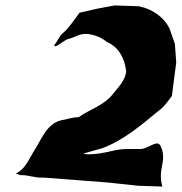

<svg xmlns="http://www.w3.org/2000/svg" viewBox="-20 -697 668 706"><path d="M38 -59 55 -53C87 -54 106 -42 141 -44L375 -26L488 -14L577 -11C558 -80 597 -105 570 -161C558 -186 522 -147 494 -149C458 -149 429 -151 397 -143C363 -135 320 -126 287 -131C287 -134 348 -149 356 -152C434 -181 498 -236 560 -287C584 -304 596 -323 612 -344L628 -467L623 -536L603 -593C584 -631 544 -663 491 -674L401 -677L337 -665L272 -650C256 -628 232 -592 211 -575C198 -565 192 -546 181 -533C180 -529 177 -527 183 -527C193 -527 218 -551 232 -554C256 -559 271 -575 303 -572C332 -568 353 -559 374 -542C416 -525 439 -482 444 -434C440 -400 414 -375 394 -350C362 -309 311 -296 269 -266C247 -266 229 -259 217 -257C151 -249 134 -184 102 -137C83 -105 71 -74 38 -59Z"/></svg>

Font: Yuck
Style: It
Weight: 400
Version: Version Bleh